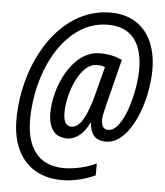

<svg xmlns="http://www.w3.org/2000/svg" viewBox="-55 -767 776 902"><g transform="rotate(5 332.5 -316.0)"><path d="M270 86C322 86 378 73 427 50V-6C383 15 327 29 274 29C151 29 97 -57 97 -184C97 -413 220 -660 423 -660C536 -660 587 -586 587 -462C587 -357 538 -168 467 -168C446 -168 434 -181 434 -213C434 -229 439 -251 447 -283L502 -501C474 -514 442 -523 397 -523C268 -523 189 -349 189 -224C189 -149 221 -111 277 -111C321 -111 358 -145 381 -194H383C387 -146 405 -112 461 -112C573 -112 649 -311 649 -468C649 -612 576 -718 431 -718C185 -718 33 -441 33 -178C33 -18 118 86 270 86ZM293 -168C268 -168 255 -188 255 -231C255 -322 308 -467 387 -467C403 -467 416 -465 426 -461L390 -322C363 -222 333 -168 293 -168Z"/></g></svg>

Font: Noto Sans Condensed
Style: Italic
Weight: 400
Width: 3
Italic angle: -12°
Designer: Monotype Design Team
Foundry: Monotype Imaging Inc.
Version: Version 2.013